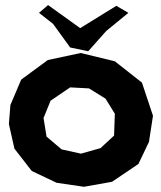

<svg xmlns="http://www.w3.org/2000/svg" viewBox="-20 -715 626 747"><path d="M131.8 -665 186.5 -622.1 252.9 -530.3 323.2 -515.6 393.6 -594.7 479.5 -665 432.6 -692.4 292 -605.5 167 -695.3ZM252.9 -375 326.2 -371.1 390.6 -331.1 426.8 -272.5 423.8 -187.5 371.1 -138.7 294.9 -117.2 219.7 -133.8 161.1 -183.6 149.4 -255.9 176.8 -323.2ZM306.6 11.7 416 -7.8 518.6 -77.1 559.6 -163.1 575.2 -264.6 532.2 -393.6 426.8 -476.6 293.9 -508.8 166 -481.4 62.5 -405.3 20.5 -306.6 14.6 -232.4 36.1 -136.7 103.5 -49.8 200.2 -3.9Z"/></svg>

Font: MaokenAssortedSans-Lite
Style: Lite
Weight: 400
Version: Version 1.400